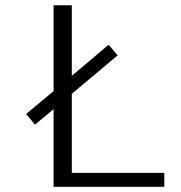

<svg xmlns="http://www.w3.org/2000/svg" viewBox="-20 -715 694 735"><path d="M80.1 -278.8 185.1 -366.2V-694.8H254.9V-424.8L396 -543.9L430.2 -502.9L254.9 -356V-53.2H608.9V0H185.1V-296.9L113.8 -237.8Z"/></svg>

Font: CMU Bright
Style: Roman
Weight: 500
Version: Version 0.7.0